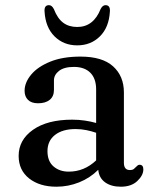

<svg xmlns="http://www.w3.org/2000/svg" viewBox="-20 -694 584 726"><path d="M50.5 -104.5Q50.5 -165 104.8 -203.2Q159 -241.5 253 -241.5Q278 -241.5 301.2 -238Q324.5 -234.5 343.5 -229V-356Q343.5 -397 321.5 -419Q299.5 -441 259.5 -441Q222.5 -441 203.2 -426Q184 -411 184 -390V-354Q184 -329.5 168 -316.5Q152 -303.5 124 -303.5Q99 -303.5 86 -316.2Q73 -329 73 -350.5Q73 -382 97.8 -411.8Q122.5 -441.5 169.8 -460.8Q217 -480 284.5 -480Q367 -480 407.8 -443Q448.5 -406 448.5 -344.5V-78.5Q448.5 -51 471 -51Q481 -51 486 -55Q491 -59 494.5 -63Q497.5 -66 500.5 -68.5Q503.5 -71 507.5 -71Q522 -71 522 -53.5Q522 -31 499.2 -9.5Q476.5 12 437 12Q400.5 12 377.5 -4.5Q354.5 -21 351.5 -52Q320.5 -21 279.2 -4.5Q238 12 193.5 12Q130 12 90.2 -19.2Q50.5 -50.5 50.5 -104.5ZM159.5 -122.5Q159.5 -84.5 182.2 -64.8Q205 -45 240 -45Q298.5 -45 343.5 -87.5V-192Q326 -198 306.5 -202Q287 -206 265.5 -206Q216.5 -206 188 -183.8Q159.5 -161.5 159.5 -122.5ZM272 -592Q333.5 -592 360.5 -660Q368 -674.5 379 -674.5Q397.5 -674.5 395.5 -650Q392 -590.5 357.8 -556.5Q323.5 -522.5 272 -522.5Q220.5 -522.5 186.2 -556.5Q152 -590.5 148.5 -650Q146.5 -674.5 165 -674.5Q176 -674.5 183.5 -660Q197.5 -624 219 -608Q240.5 -592 272 -592Z"/></svg>

Font: Fraunces 9pt S050
Style: Regular
Weight: 400
Version: Version 1.000; ttfautohint (v1.8.3)